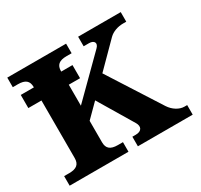

<svg xmlns="http://www.w3.org/2000/svg" viewBox="-147 -888 1125 1077"><g transform="rotate(-30 416.0 -350.0)"><path d="M294 -120V-259L378 -343L512 -119C531 -88 519 -62 479 -62H457V0H812V-62H794C762 -62 726 -84 704 -118L489 -454L638 -604C660 -626 695 -638 729 -638H750V-700H474V-638H509C542 -638 555 -615 530 -591L294 -357V-493H367V-578H294V-580C294 -620 315 -638 363 -638H396V-700H15V-638H48C96 -638 117 -620 117 -580V-578H32V-493H117V-120C117 -80 96 -62 48 -62H15V0H396V-62H363C315 -62 294 -80 294 -120Z"/></g></svg>

Font: LT Superior Serif ExtraBold
Style: Regular
Weight: 800
Designer: Daniel Lyons
Foundry: LyonsType
Version: Version 2.120;FEAKit 1.0